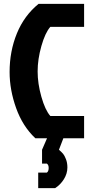

<svg xmlns="http://www.w3.org/2000/svg" viewBox="-20 -720 483 1000"><path d="M224 132H199V60L225 0H164Q98 -62 64 -157Q30 -252 30 -345Q30 -453 68 -546Q106 -639 181 -700H418V-580H242Q215 -549 195.5 -480Q176 -411 176 -348Q176 -285 195.5 -216Q215 -147 242 -116H418V0H310L287 60Q302 73 309 81.5Q316 90 323.5 109Q331 128 331 152Q331 184 313 213Q295 242 267 260H179V179H224Q233 173 233.5 156Q234 139 224 132Z"/></svg>

Font: Jockey One
Style: Regular
Weight: 400
Designer: TypeTogether
Foundry: TypeTogether
Version: Version 1.002